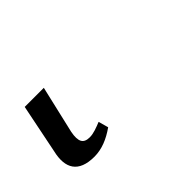

<svg xmlns="http://www.w3.org/2000/svg" viewBox="-69 -19 327 327"><g transform="rotate(-45 94.0 144.0)"><path d="M19 216C37 216 54 209 71 197L66 179C56 183 46 187 37 187C22 187 17 179 21 158L41 72H-5L-23 161C-31 195 -19 216 19 216Z"/></g></svg>

Font: Noto Serif Condensed ExtraLight
Style: Italic
Weight: 200
Width: 3
Italic angle: -12°
Designer: Monotype Design Team
Foundry: Monotype Imaging Inc.
Version: Version 2.013